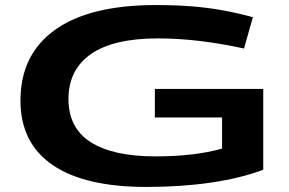

<svg xmlns="http://www.w3.org/2000/svg" viewBox="-20 -730 1144 760"><path d="M61 -332Q61 -514 198 -612Q335 -710 597 -710Q674 -710 737.5 -705Q801 -700 859.5 -689.5Q918 -679 981 -662L946 -538Q854 -558 769 -568Q684 -578 605 -578Q429 -578 340 -516Q251 -454 251 -338Q251 -223 339.5 -167Q428 -111 595 -111Q752 -111 859 -142V-265H593V-378H1022V-58Q931 -24 813.5 -7Q696 10 560 10Q315 10 188 -77Q61 -164 61 -332Z"/></svg>

Font: Georama ExtraExtended SemiBold
Style: Regular
Weight: 600
Width: 8
Designer: Jean-Baptiste Levee
Foundry: Production Type
Version: Version 1.000